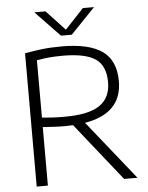

<svg xmlns="http://www.w3.org/2000/svg" viewBox="-62 -995 803 1044"><g transform="rotate(-5 340.0 -472.5)"><path d="M95.5 0V-727.5Q138 -735.5 186.8 -741.5Q235.5 -747.5 297 -747.5Q446.5 -747.5 518.5 -696.2Q590.5 -645 590.5 -532.5Q590.5 -356.5 387.5 -322.5L645.5 0H572.5L321.5 -315.5Q300.5 -314 278.5 -314Q242 -314 214.2 -315.8Q186.5 -317.5 156.5 -319.5V0ZM279.5 -365Q413 -365 472.2 -406.2Q531.5 -447.5 531.5 -531.5Q531.5 -622 476.5 -659.2Q421.5 -696.5 299 -696.5Q253.5 -696.5 221.2 -693.2Q189 -690 156.5 -684V-371Q190.5 -368 215.8 -366.5Q241 -365 279.5 -365ZM298.5 -806 165 -945H226L328 -836L430 -945H491L357.5 -806Z"/></g></svg>

Font: Encode Sans SmExp Lt
Style: Regular
Weight: 300
Width: 6
Designer: Multiple Designers
Foundry: Impallari Type
Version: Version 3.002; ttfautohint (v1.8.3) -l 8 -r 50 -G 200 -x 14 